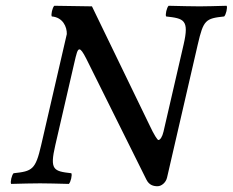

<svg xmlns="http://www.w3.org/2000/svg" viewBox="-20 -635 806 665"><path d="M616 -481 546.3 -179C542.2 -161 534.6 -150 528.6 -150C525.6 -150 514.3 -166 497.6 -202L298.5 -613L168 -615C161.6 -609 155.8 -584 159.4 -578C197.7 -575 212.1 -542 211.4 -517L122.5 -132C102.9 -47 91.7 -42 27.1 -35C20.7 -29 14.9 -4 18.5 2C53.1 1 94 0 119 0C139.3 0 182.5 1 218.5 2C224.9 -4 230.7 -29 227.1 -35C165.7 -42 151.6 -46 171.5 -132L237.3 -417C244.7 -449 248.1 -464 255.1 -464C260.1 -464 267 -455 278.7 -432L487 -13C496.6 6.4 511.7 10 525.7 10C538.7 10 554.5 -2 558.6 -20L665 -481C684.7 -566 691.8 -571 756.4 -578C762.8 -584 768.6 -609 765 -615C728.8 -614 692.2 -613 671.5 -613C649.8 -613 603.5 -614 564 -615C557.6 -609 551.8 -584 555.4 -578C616.8 -571 635.9 -567 616 -481Z"/></svg>

Font: Linux Libertine Mono O
Style: Mono Oblique
Weight: 400
Italic angle: -13°
Designer: Philipp H. Poll
Foundry: Philipp H. Poll
Version: Version 5.1.7